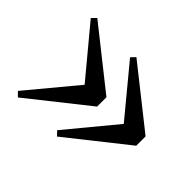

<svg xmlns="http://www.w3.org/2000/svg" viewBox="-109 -687 809 809"><g transform="rotate(45 295.5 -282.5)"><path d="M300.1 -518.7 563.6 -309.9V-254.3L300.1 -45.4L281.7 -64.9L488.6 -315V-249.2L281.7 -499.3ZM67.1 -518.7 330.3 -309.9V-254.3L67.1 -45.4L47.6 -64.9L255.5 -315V-249.2L47.6 -499.3Z"/></g></svg>

Font: Noto Serif KR
Style: Regular
Weight: 200
Designer: Ryoko NISHIZUKA 西塚涼子 (kana & ideographs); Frank Grießhammer (Latin, Greek & Cyrillic); Wenlong ZHANG 张文龙 (bopomofo); San
Foundry: Adobe
Version: Version 2.001;hotconv 1.1.0;makeotfexe 2.6.0